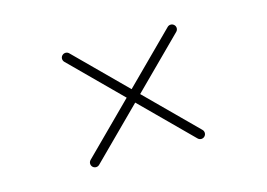

<svg xmlns="http://www.w3.org/2000/svg" viewBox="-52 -498 651 468"><g transform="rotate(-15 273.0 -264.0)"><path d="M397.5 -405C397.5 -405 397.5 -405 397.5 -405C309 -316.8 220.5 -228.7 132.1 -140.5C127.4 -135.8 127.3 -128.2 132 -123.5C136.7 -118.8 144.3 -118.8 149 -123.5C149 -123.5 149 -123.5 149 -123.5C237.5 -211.7 326 -299.8 414.5 -388C419.2 -392.7 419.2 -400.3 414.5 -404.9C409.8 -409.6 402.2 -409.7 397.5 -405ZM132.1 -388C132.1 -388 132.1 -388 132.1 -388C220.5 -299.8 309 -211.7 397.5 -123.5C402.2 -118.8 409.8 -118.8 414.5 -123.5C419.2 -128.2 419.2 -135.8 414.5 -140.5C326 -228.7 237.5 -316.8 149 -405C144.3 -409.7 136.7 -409.6 132 -404.9C127.3 -400.3 127.4 -392.7 132.1 -388Z"/></g></svg>

Font: FRB American Cursive Guidelines Arrows Light
Style: Italic
Weight: 300
Italic angle: -25°
Version: Version 2.0;Modular Font Editor K font №1